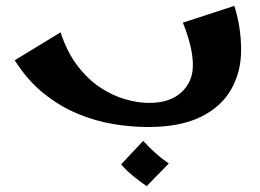

<svg xmlns="http://www.w3.org/2000/svg" viewBox="-20 -425 885 653"><path d="M484 7Q427 7 366 -3Q305 -13 244.5 -38Q184 -63 129 -107Q74 -151 30 -220L186 -315Q208 -248 243 -202Q278 -156 320 -128Q362 -100 405.5 -87.5Q449 -75 487 -75Q558 -75 597 -111Q636 -147 636 -203Q636 -235 627 -271.5Q618 -308 602 -348L777 -405Q789 -367 794.5 -330Q800 -293 800 -254Q800 -181 766.5 -121.5Q733 -62 663 -27.5Q593 7 484 7ZM479 208Q455 192 432 173Q409 154 392 134L467 54Q487 76 507.5 94.5Q528 113 554 131Z"/></svg>

Font: Marhey Medium
Style: Regular
Weight: 500
Designer: Nur Syamsi & Bustanul Arifin
Foundry: Namelatype
Version: Version 1.000